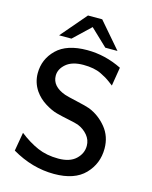

<svg xmlns="http://www.w3.org/2000/svg" viewBox="-134 -991 865 1096"><g transform="rotate(15 298.5 -443.0)"><path d="M117 -753 247 -905H331L462 -753H390L290 -848L190 -753ZM43 -52 62 -162Q117 -119 171 -95.5Q225 -72 294 -72Q362 -72 397.5 -105.5Q433 -139 433 -184Q433 -219 410 -246.5Q387 -274 352 -288Q335 -294 293 -302.5Q251 -311 219.5 -319.5Q188 -328 149.5 -352Q111 -376 86 -412Q55 -458 55 -513Q55 -596 115 -654.5Q175 -713 295 -713Q401 -713 500 -664L482 -554Q478 -557 462 -569Q446 -581 433.5 -588.5Q421 -596 400.5 -606Q380 -616 353.5 -621Q327 -626 296 -626Q229 -626 193.5 -595.5Q158 -565 158 -526Q158 -463 238 -434Q256 -428 312 -415.5Q368 -403 390 -395Q450 -371 492.5 -319Q535 -267 535 -195Q535 -106 474.5 -43.5Q414 19 293 19Q164 19 43 -52Z"/></g></svg>

Font: Coval
Style: Medium
Weight: 500
Foundry: Context Ltd
Version: Version 001.000